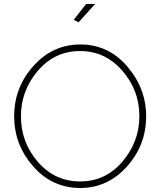

<svg xmlns="http://www.w3.org/2000/svg" viewBox="-20 -938 804 963"><path d="M457 -918 374 -826 350 -839 412 -918ZM382 5Q240 4 145.5 -104.5Q51 -213 51 -355Q51 -499 147.5 -607Q244 -715 383 -715Q524 -715 618.5 -604.5Q713 -494 713 -355Q713 -210 616.5 -102.5Q520 5 382 5ZM85 -355Q85 -224 170 -126Q255 -28 382 -28Q510 -28 594.5 -128Q679 -228 679 -355Q679 -486 593 -584Q507 -682 382 -682Q254 -682 169.5 -582.5Q85 -483 85 -355Z"/></svg>

Font: Raleway
Style: ExtraLight
Weight: 200
Designer: Matt McInerney, Pablo Impallari, Rodrigo Fuenzalida
Foundry: Matt McInerney, Pablo Impallari, Rodrigo Fuenzalida
Version: Version 2.001